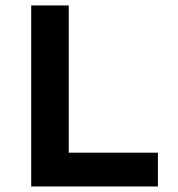

<svg xmlns="http://www.w3.org/2000/svg" viewBox="-20 -674 642 694"><path d="M92.8 0V-654.3H228.5V-122.1H550.8V0Z"/></svg>

Font: Sen
Style: Bold
Weight: 700
Designer: Kosal Sen, Philatype
Foundry: Philatype
Version: Version 2.000;gftools[0.9.31]